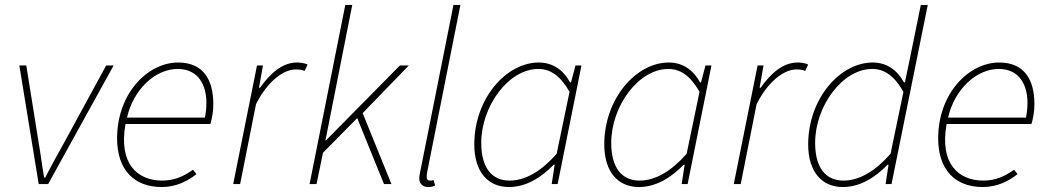

<svg xmlns="http://www.w3.org/2000/svg" viewBox="-20 -742 4226 774"><path d="M136 0H174L438 -478H408L238 -166C212 -120 186 -72 162 -26H158C150 -70 144 -120 136 -166L86 -478H58Z M632 12C690 12 736 -12 772 -40L758 -58C722 -32 684 -14 634 -14C534 -14 457 -82 486 -242H828C834 -262 840 -290 840 -322C840 -420 800 -490 698 -490C576 -490 452 -366 452 -184C452 -56 522 12 632 12ZM492 -268C518 -382 606 -464 696 -464C782 -464 812 -396 812 -328C812 -306 810 -288 806 -268Z M920 0H948L1012 -322C1056 -410 1120 -462 1172 -462C1190 -462 1200 -460 1208 -456L1220 -482C1206 -488 1190 -490 1178 -490C1116 -490 1068 -444 1028 -388H1024L1040 -478H1016Z M1228 0H1256L1282 -126L1420 -266L1528 0H1558L1442 -286L1628 -478H1592L1294 -176H1292L1400 -722H1372Z M1706 12C1718 12 1724 10 1734 6L1728 -16C1720 -14 1718 -14 1714 -14C1704 -14 1700 -20 1700 -28C1700 -32 1700 -38 1702 -48L1836 -722H1808L1674 -50C1672 -40 1670 -30 1670 -24C1670 0 1686 12 1706 12Z M2032 12C2100 12 2162 -26 2212 -78H2216L2204 0H2228L2324 -478H2300L2282 -410H2278C2252 -458 2210 -490 2152 -490C2020 -490 1892 -344 1892 -160C1892 -48 1948 12 2032 12ZM2034 -14C1964 -14 1920 -64 1920 -166C1920 -314 2030 -464 2150 -464C2198 -464 2238 -438 2276 -372L2224 -122C2164 -54 2100 -14 2034 -14Z M2556 12C2624 12 2686 -26 2736 -78H2740L2728 0H2752L2848 -478H2824L2806 -410H2802C2776 -458 2734 -490 2676 -490C2544 -490 2416 -344 2416 -160C2416 -48 2472 12 2556 12ZM2558 -14C2488 -14 2444 -64 2444 -166C2444 -314 2554 -464 2674 -464C2722 -464 2762 -438 2800 -372L2748 -122C2688 -54 2624 -14 2558 -14Z M2938 0H2966L3030 -322C3074 -410 3138 -462 3190 -462C3208 -462 3218 -460 3226 -456L3238 -482C3224 -488 3208 -490 3196 -490C3134 -490 3086 -444 3046 -388H3042L3058 -478H3034Z M3378 12C3446 12 3508 -26 3558 -78H3562L3550 0H3574L3720 -722H3692L3648 -506L3628 -410H3624C3598 -458 3556 -490 3498 -490C3366 -490 3238 -344 3238 -160C3238 -48 3294 12 3378 12ZM3380 -14C3310 -14 3266 -64 3266 -166C3266 -314 3376 -464 3496 -464C3544 -464 3584 -438 3622 -372L3570 -122C3510 -54 3446 -14 3380 -14Z M3942 12C4000 12 4046 -12 4082 -40L4068 -58C4032 -32 3994 -14 3944 -14C3844 -14 3767 -82 3796 -242H4138C4144 -262 4150 -290 4150 -322C4150 -420 4110 -490 4008 -490C3886 -490 3762 -366 3762 -184C3762 -56 3832 12 3942 12ZM3802 -268C3828 -382 3916 -464 4006 -464C4092 -464 4122 -396 4122 -328C4122 -306 4120 -288 4116 -268Z"/></svg>

Font: Source Sans Pro ExtraLight
Style: Italic
Weight: 200
Italic angle: -11°
Designer: Paul D. Hunt
Foundry: Adobe Systems Incorporated
Version: Version 3.006;hotconv 1.0.111;makeotfexe 2.5.65597